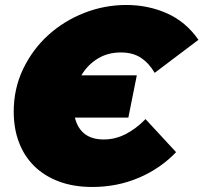

<svg xmlns="http://www.w3.org/2000/svg" viewBox="-20 -736 818 772"><path d="M496.1 -263.1H281.1Q303.1 -175.2 397.1 -175.2Q443.1 -175.2 485.1 -196.7Q527.1 -218.1 565.1 -257.1L688 -124.2Q625 -58.2 538.1 -21.2Q451.1 15.8 351.1 15.8Q276.1 15.8 217.2 -6.2Q158.2 -28.2 117.7 -68.2Q77.2 -108.2 56.2 -163.7Q35.2 -219.1 35.2 -287.1Q35.2 -380.1 73.2 -459.1Q111.2 -538 174.2 -595Q237.2 -652 318.6 -684Q400.1 -716 488.1 -716Q575.1 -716 651 -682.5Q727 -649 778 -576L602 -443.1Q579.1 -482.1 546.6 -503.6Q514.1 -525.1 466.1 -525.1Q413.1 -525.1 372.6 -500.1Q332.1 -475.1 307.1 -433.1H530.1Z"/></svg>

Font: Argentum Sans Black
Style: Italic
Weight: 900
Italic angle: -11°
Designer: Julieta Ulanovsky (font), Cristiano Sobral (main changes and remaster)
Foundry: Julieta Ulanovsky (font), Cristiano Sobral (main changes and remaster)
Version: Version 2.007;June 15, 2022;FontCreator 14.0.0.2814 64-bit; 